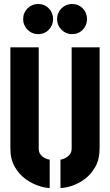

<svg xmlns="http://www.w3.org/2000/svg" viewBox="-20 -937 552 962"><path d="M341 -766Q310 -766 288 -788Q266 -810 266 -841Q266 -873 288 -895Q310 -917 341 -917Q373 -917 394.5 -895Q416 -873 416 -841Q416 -810 394.5 -788Q373 -766 341 -766ZM171 -766Q140 -766 118 -788Q96 -810 96 -841Q96 -873 118 -895Q140 -917 171 -917Q203 -917 224.5 -895Q246 -873 246 -841Q246 -810 224.5 -788Q203 -766 171 -766ZM229 5Q207 5 173.5 -6Q140 -17 108 -40Q76 -63 54 -101Q32 -139 32 -193V-700H174V-193Q174 -176 181.5 -165Q189 -154 199.5 -148Q210 -142 218.5 -139.5Q227 -137 229 -137ZM283 5V-137Q285 -137 293.5 -139.5Q302 -142 312.5 -148Q323 -154 331 -165Q339 -176 339 -193V-700H479V-193Q479 -139 457.5 -101Q436 -63 404 -39.5Q372 -16 339 -5.5Q306 5 283 5Z"/></svg>

Font: Stick No Bills ExtraLight ExtraBold
Style: Regular
Weight: 800
Version: Version 2.000